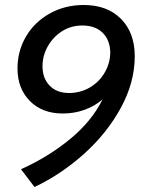

<svg xmlns="http://www.w3.org/2000/svg" viewBox="-20 -734 599 768"><path d="M519 -509Q519 -405 463.5 -303Q408 -201 316 -118.5Q224 -36 118 14L64 -57Q173 -106 260 -177.5Q347 -249 390 -336Q358 -309 317.5 -294.5Q277 -280 231 -280Q149 -280 99.5 -330Q50 -380 50 -460Q50 -530 84 -588Q118 -646 179 -680Q240 -714 315 -714Q409 -714 464 -658.5Q519 -603 519 -509ZM421 -525Q420 -574 390.5 -603Q361 -632 309 -632Q264 -632 228 -609Q192 -586 171 -548.5Q150 -511 150 -469Q150 -421 178.5 -391.5Q207 -362 256 -362Q302 -362 340 -384.5Q378 -407 399.5 -445Q421 -483 421 -525Z"/></svg>

Font: Cabin
Style: Italic
Weight: 400
Italic angle: -7°
Designer: Pablo Impallari
Foundry: Pablo Impallari. http://www.impallari.com Igino Marini. http://www.ikern.com
Version: Version 2.200